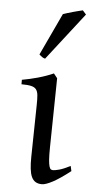

<svg xmlns="http://www.w3.org/2000/svg" viewBox="-55 -785 404 833"><g transform="rotate(5 147.5 -368.5)"><path d="M282.7 -53.2Q237.8 -18.1 207 -1.7Q176.3 14.6 160.2 14.6Q143.1 14.6 132.1 7.8Q121.1 1 114.7 -12.9Q108.4 -26.9 106 -48.3Q103.5 -69.8 104 -99.1L107.9 -326.7Q108.4 -352.1 106.9 -368.2Q105.5 -384.3 98.4 -393.6Q91.3 -402.8 76.2 -406.2Q61 -409.7 34.2 -409.7V-429.2Q65.9 -434.6 102.1 -444.6Q138.2 -454.6 170.4 -468.8L186 -449.2L181.2 -147.9Q180.7 -114.3 182.1 -94.7Q183.6 -75.2 186.5 -65.2Q189.5 -55.2 193.6 -52.7Q197.8 -50.3 203.1 -50.3Q210.4 -50.3 228.8 -54.9Q247.1 -59.6 277.8 -75.2ZM126.5 -529.3Q122.6 -530.3 119.6 -531.5Q116.7 -532.7 113.8 -534.7Q110.8 -536.6 107.9 -539.1Q105 -541.5 100.6 -545.4L186.5 -728.5Q194.3 -731.4 205.1 -734.6Q215.8 -737.8 227.5 -741.2Q239.3 -744.6 250.7 -747.3Q262.2 -750 271.5 -752.4L286.6 -735.4Z"/></g></svg>

Font: Noto Serif Devanagari
Style: Regular
Weight: 400
Designer: Monotype Design Team
Foundry: Monotype Imaging Inc.
Version: Version 1.01